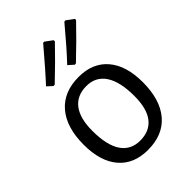

<svg xmlns="http://www.w3.org/2000/svg" viewBox="-206 -796 903 903"><g transform="rotate(-45 245.5 -345.0)"><path d="M447 -235Q447 -119 393 -55.5Q339 8 239 8Q145 8 93.5 -52.5Q42 -113 42 -223Q42 -339 96.5 -402.5Q151 -466 251 -466Q344 -466 395.5 -405.5Q447 -345 447 -235ZM117 -241Q117 -145 149.5 -97Q182 -49 244 -49Q307 -49 340 -91Q373 -133 373 -217Q373 -312 340.5 -361Q308 -410 246 -410Q183 -410 150 -367Q117 -324 117 -241ZM246 -697 253 -698 290 -671V-663Q227 -597 146 -520L137 -519L111 -543Q158 -593 246 -697ZM387 -697 395 -698 432 -671 431 -663Q368 -597 287 -520L279 -519L252 -543Q307 -601 387 -697Z"/></g></svg>

Font: Alegreya Sans
Style: Regular
Weight: 400
Designer: Juan Pablo del Peral
Foundry: Huerta Tipografica
Version: Version 2.008; ttfautohint (v1.6)